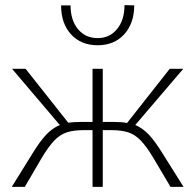

<svg xmlns="http://www.w3.org/2000/svg" viewBox="-20 -731 764 751"><path d="M219 -710H256Q256 -652 285 -617Q314 -582 362 -582Q409 -582 438 -617.5Q467 -653 467 -711L505 -710Q505 -640 466 -597Q427 -554 362 -554Q297 -554 258 -596.5Q219 -639 219 -710ZM698 0H647L580 -113Q553 -158 531 -181Q509 -204 482.5 -213Q456 -222 415 -222H382V0H342V-222H308Q267 -222 240.5 -213Q214 -204 192 -181Q170 -158 143 -113L77 0H26L106 -129Q136 -178 160.5 -204Q185 -230 214 -242L27 -462H80L247 -251Q268 -254 296 -254H342V-462H382V-254H427Q457 -254 477 -250L644 -462H697L509 -242Q538 -230 562.5 -204Q587 -178 617 -129Z"/></svg>

Font: Ysabeau SC Light
Style: Regular
Weight: 300
Designer: Christian Thalmann (Catharsis Fonts)
Version: Version 0.003